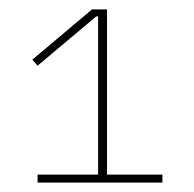

<svg xmlns="http://www.w3.org/2000/svg" viewBox="-20 -718 413 409"><path d="M326 -329V-346H208V-698H176L49 -591L60 -578L185 -683H189V-346H60V-329Z"/></svg>

Font: IBM Plex Thai Thin
Style: Regular
Weight: 100
Designer: Mike Abbink, Paul van der Laan, Pieter van Rosmalen, Ben Mitchell, Mark Frömberg
Foundry: Bold Monday
Version: Version 1.0